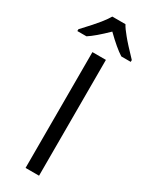

<svg xmlns="http://www.w3.org/2000/svg" viewBox="-266 -978 805 1025"><g transform="rotate(30 136.5 -465.5)"><path d="M-27.8 -771H28.3C55.2 -788.1 90.8 -818.4 135.3 -861.8C178.7 -819.3 214.4 -789.1 243.2 -771H301.3V-782.2C260.7 -824.7 231.4 -856.4 213.9 -878.4C195.8 -899.9 183.6 -917.5 176.3 -931.2H95.2C87.9 -918 75.7 -900.9 59.1 -879.9C42.5 -858.9 13.7 -826.7 -27.8 -782.2ZM181.2 0V-713.9H98.1V0Z"/></g></svg>

Font: Open Sans
Style: Regular
Weight: 400
Foundry: Ascender Corporation
Version: Version 1.100;PS 001.100;hotconv 1.0.88;makeotf.lib2.5.64775